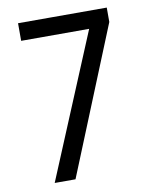

<svg xmlns="http://www.w3.org/2000/svg" viewBox="-81 -766 659 827"><g transform="rotate(-10 249.0 -352.5)"><path d="M91 0 372 -675 377 -628H55V-705H443V-642L182 0Z"/></g></svg>

Font: Nunito Sans 7pt Condensed
Style: Regular
Weight: 400
Width: 3
Designer: Vernon Adams
Foundry: Vernon Adams
Version: Version 3.101;gftools[0.9.27]